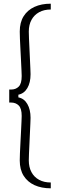

<svg xmlns="http://www.w3.org/2000/svg" viewBox="-20 -820 325 1040"><path d="M255 200Q204.5 200 166.8 182.8Q129 165.5 108 132Q87 98.5 87 49Q87 36 88 10Q89 -16 90.8 -47.8Q92.5 -79.5 94 -110Q95.5 -140.5 96.5 -162.8Q97.5 -185 97.5 -192Q97.5 -232.5 81.5 -248.5Q65.5 -264.5 40.5 -264.5H30V-335H40.5Q65.5 -335 81.5 -351Q97.5 -367 97.5 -408Q97.5 -414.5 96.5 -436.8Q95.5 -459 94 -489.2Q92.5 -519.5 90.8 -551.2Q89 -583 88 -609.2Q87 -635.5 87 -649Q87 -698.5 108 -732Q129 -765.5 166.8 -782.8Q204.5 -800 255 -800V-768.5Q218.5 -768.5 191.8 -753.8Q165 -739 150.5 -712.2Q136 -685.5 136 -649Q136 -636.5 137 -612Q138 -587.5 139.5 -557.8Q141 -528 142.2 -499Q143.5 -470 144.5 -448Q145.5 -426 145.5 -418Q145.5 -372.5 128.2 -343Q111 -313.5 79.5 -307V-292.5Q111 -286.5 128.2 -256.5Q145.5 -226.5 145.5 -182Q145.5 -174 144.5 -152Q143.5 -130 142.2 -101Q141 -72 139.5 -42Q138 -12 137 12.5Q136 37 136 49Q136 85.5 150.5 112.5Q165 139.5 191.8 154Q218.5 168.5 255 168.5Z"/></svg>

Font: Big Shoulders Text ExtraLight
Style: Regular
Weight: 250
Version: Version 2.002